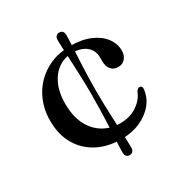

<svg xmlns="http://www.w3.org/2000/svg" viewBox="-150 -658 806 851"><g transform="rotate(-30 253.0 -232.5)"><path d="M284 -239.5Q284 -202.5 285.2 -166Q286.5 -129.5 287.8 -95.8Q289 -62 290.5 -32.8Q292 -3.5 293 18.8Q294 41 294 54Q294 67 287.8 73.8Q281.5 80.5 271.5 80.5Q261.5 80.5 255.2 74Q249 67.5 249 53.5Q249 40.5 250 18.5Q251 -3.5 252.8 -32.5Q254.5 -61.5 255.8 -95.5Q257 -129.5 258 -166Q259 -202.5 259 -239.5Q259 -274.5 257.8 -309.5Q256.5 -344.5 255.2 -377Q254 -409.5 252.5 -437.2Q251 -465 250 -486.5Q249 -508 249 -520.5Q249 -533 255.2 -539.8Q261.5 -546.5 272.5 -546.5Q282 -546.5 288 -540Q294 -533.5 294 -519.5Q294 -507.5 293 -486.2Q292 -465 290.5 -437Q289 -409 287.5 -376.8Q286 -344.5 285 -309.5Q284 -274.5 284 -239.5ZM472.5 -338.5Q472.5 -314.5 459 -298.8Q445.5 -283 423 -283Q400 -283 386.8 -298.5Q373.5 -314 373.5 -341V-361Q373.5 -396 347.8 -417.8Q322 -439.5 277 -439.5Q236.5 -439.5 204.8 -417.5Q173 -395.5 155 -355.2Q137 -315 137 -261Q137 -197 158.8 -153Q180.5 -109 218.8 -85.8Q257 -62.5 305 -62.5Q356 -62.5 392 -86.8Q428 -111 442 -147.5Q447 -154 451 -156.8Q455 -159.5 459 -159Q465.5 -159 468.8 -155Q472 -151 471.5 -143.5Q468 -102.5 441.8 -70Q415.5 -37.5 372.5 -18.2Q329.5 1 275.5 1Q206 1 153.2 -26.8Q100.5 -54.5 71 -105.5Q41.5 -156.5 41.5 -226.5Q41.5 -295.5 71.8 -350.5Q102 -405.5 157 -438Q212 -470.5 285.5 -470.5Q344 -470.5 386 -452.2Q428 -434 450.2 -403.8Q472.5 -373.5 472.5 -338.5Z"/></g></svg>

Font: Fraunces 11pt
Style: Regular
Weight: 400
Version: Version 1.000;[b76b70a41]